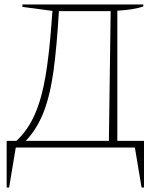

<svg xmlns="http://www.w3.org/2000/svg" viewBox="-20 -664 725 864"><path d="M10 180V-30H54Q106 -79 137 -150Q168 -221 185 -322Q202 -423 212 -562L216 -615L81 -633V-644H625V-635Q583 -620 508 -616V-30H628V180H617L587 0H51L21 180ZM245 -614Q236 -457 221 -346.5Q206 -236 176.5 -160Q147 -84 96 -30H470L478 -614Z"/></svg>

Font: Piazzolla Thin
Style: Regular
Weight: 100
Designer: Juan Pablo del Peral
Foundry: Huerta Tipografica
Version: Version 1.330